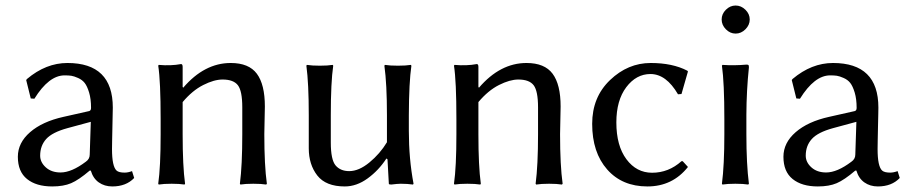

<svg xmlns="http://www.w3.org/2000/svg" viewBox="-20 -668 3304 698"><path d="M310.1 -225.1 225.1 -202.1Q169.9 -187 147.9 -162.6Q126 -138.2 126 -102.1Q126 -78.1 146.5 -59.6Q167 -41 200.2 -41Q240.2 -41 292 -80.1Q306.2 -89.8 306.2 -106ZM310.1 -47.9H306.2Q266.1 -13.7 238.5 -2Q210.9 9.8 169.9 9.8Q111.8 9.8 78.4 -17.1Q44.9 -43.9 44.9 -98.1Q44.9 -148.9 89.4 -187.5Q133.8 -226.1 210.9 -243.2L304.2 -264.2Q311 -266.1 311 -275.9Q311 -308.1 304 -331.5Q296.9 -355 287.8 -366.5Q278.8 -377.9 263.9 -384.5Q249 -391.1 239 -392.6Q229 -394 214.8 -394Q157.7 -394 105 -309.1L91.8 -310.1L75.2 -377L78.1 -380.9Q147 -439 225.1 -439Q390.1 -439 390.1 -276.9Q390.1 -273.4 389.6 -252.7Q389.2 -231.9 388.7 -208.3Q388.2 -184.6 387.7 -160.2Q387.2 -135.7 387.2 -126Q387.2 -63 403.8 -47.9Q412.1 -40.5 433.1 -40.5Q445.3 -40.5 460 -45.9L467.8 -21Q438.5 9.8 388.2 9.8Q359.9 9.8 339.1 -4.9Q318.4 -19.5 310.1 -47.9Z M940.9 -180.2Q940.9 -66.4 950.2 0L947.8 2.9Q929.7 0 900.9 0Q872.1 0 854 2.9L852.1 0Q860.8 -66.9 860.8 -180.2V-277.8Q860.8 -336.9 845 -357.9Q829.1 -378.9 789.1 -378.9Q758.3 -378.9 718.8 -358.9Q679.2 -338.9 644 -296.9V-180.2Q644 -64 652.8 0L650.9 2.9Q632.8 0 604 0Q575.2 0 557.1 2.9L555.2 0Q564 -61 564 -180.2V-234.9Q564 -373 555.2 -429.2L557.1 -432.1Q601.1 -428.2 638.2 -435.1Q644 -435.1 644 -424.8V-352.1L646 -349.1Q723.1 -439 818.8 -439Q884.8 -439 913.8 -399.9Q942.9 -360.8 942.9 -280.8Q942.9 -264.6 941.9 -230.5Q940.9 -196.3 940.9 -180.2Z M1384.8 -91.8Q1356.9 -48.8 1316.7 -19.5Q1276.4 9.8 1233.4 9.8Q1164.6 9.8 1133.5 -30Q1102.5 -69.8 1102.5 -128.9V-249Q1102.5 -365.2 1093.8 -429.2L1095.7 -432.1Q1113.8 -429.2 1142.6 -429.2Q1171.4 -429.2 1189.5 -432.1L1191.4 -429.2Q1182.6 -369.1 1182.6 -249V-149.9Q1182.6 -86.9 1200.2 -66.4Q1217.8 -45.9 1249.5 -45.9Q1284.7 -45.9 1323 -77.4Q1361.3 -108.9 1386.7 -150.9V-249Q1386.7 -362.8 1377.4 -429.2L1379.4 -432.1Q1397.5 -429.2 1426.5 -429.2Q1455.6 -429.2 1473.6 -432.1L1475.6 -429.2Q1466.8 -369.1 1466.3 -249V-191.9Q1466.3 -90.8 1483.4 0L1481.4 2.9Q1461.4 0 1437 0Q1425.3 0 1402.3 2.9Q1393.6 2.9 1393.6 0L1388.7 -88.9Z M2016.1 -180.2Q2016.1 -66.4 2025.4 0L2022.9 2.9Q2004.9 0 1976.1 0Q1947.3 0 1929.2 2.9L1927.2 0Q1936 -66.9 1936 -180.2V-277.8Q1936 -336.9 1920.2 -357.9Q1904.3 -378.9 1864.3 -378.9Q1833.5 -378.9 1793.9 -358.9Q1754.4 -338.9 1719.2 -296.9V-180.2Q1719.2 -64 1728 0L1726.1 2.9Q1708 0 1679.2 0Q1650.4 0 1632.3 2.9L1630.4 0Q1639.2 -61 1639.2 -180.2V-234.9Q1639.2 -373 1630.4 -429.2L1632.3 -432.1Q1676.3 -428.2 1713.4 -435.1Q1719.2 -435.1 1719.2 -424.8V-352.1L1721.2 -349.1Q1798.3 -439 1894 -439Q1960 -439 1989 -399.9Q2018.1 -360.8 2018.1 -280.8Q2018.1 -264.6 2017.1 -230.5Q2016.1 -196.3 2016.1 -180.2Z M2344.7 -398.9Q2293 -398.9 2256.8 -351.1Q2220.7 -303.2 2220.7 -223.1Q2220.7 -138.2 2257.3 -89.1Q2293.9 -40 2350.6 -40Q2410.6 -40 2457.5 -82H2461.9L2481 -61Q2424.8 9.8 2333.5 9.8Q2241.7 9.8 2187.3 -52Q2132.8 -113.8 2132.8 -217.8Q2132.8 -314.9 2197.8 -377Q2262.7 -439 2345.7 -439Q2424.8 -439 2478.5 -411.1L2481 -408.2L2457.5 -326.2L2444.8 -325.2Q2401.9 -398.9 2344.7 -398.9Z M2618.9 -561.5Q2603.5 -577.1 2603.5 -597.2Q2603.5 -617.2 2618.9 -632.6Q2634.3 -647.9 2654.3 -647.9Q2674.3 -647.9 2689.9 -632.6Q2705.6 -617.2 2705.6 -597.2Q2705.6 -577.1 2689.9 -561.5Q2674.3 -545.9 2654.3 -545.9Q2634.3 -545.9 2618.9 -561.5ZM2613.3 -234.9Q2613.3 -367.7 2604.5 -429.2L2606.4 -432.1Q2649.4 -429.2 2693.4 -433.1Q2699.2 -433.1 2700.9 -431.6Q2702.6 -430.2 2702.6 -422.9Q2693.8 -338.9 2693.4 -251V-180.2Q2693.4 -71.3 2702.6 0L2700.2 2.9Q2682.1 0 2653.3 0Q2624.5 0 2606.4 2.9L2604.5 0Q2613.3 -66.9 2613.3 -180.2Z M3093.3 -225.1 3008.3 -202.1Q2953.1 -187 2931.2 -162.6Q2909.2 -138.2 2909.2 -102.1Q2909.2 -78.1 2929.7 -59.6Q2950.2 -41 2983.4 -41Q3023.4 -41 3075.2 -80.1Q3089.4 -89.8 3089.4 -106ZM3093.3 -47.9H3089.4Q3049.3 -13.7 3021.7 -2Q2994.1 9.8 2953.1 9.8Q2895 9.8 2861.6 -17.1Q2828.1 -43.9 2828.1 -98.1Q2828.1 -148.9 2872.6 -187.5Q2917 -226.1 2994.1 -243.2L3087.4 -264.2Q3094.2 -266.1 3094.2 -275.9Q3094.2 -308.1 3087.2 -331.5Q3080.1 -355 3071 -366.5Q3062 -377.9 3047.1 -384.5Q3032.2 -391.1 3022.2 -392.6Q3012.2 -394 2998 -394Q2940.9 -394 2888.2 -309.1L2875 -310.1L2858.4 -377L2861.3 -380.9Q2930.2 -439 3008.3 -439Q3173.3 -439 3173.3 -276.9Q3173.3 -273.4 3172.9 -252.7Q3172.4 -231.9 3171.9 -208.3Q3171.4 -184.6 3170.9 -160.2Q3170.4 -135.7 3170.4 -126Q3170.4 -63 3187 -47.9Q3195.3 -40.5 3216.3 -40.5Q3228.5 -40.5 3243.2 -45.9L3251 -21Q3221.7 9.8 3171.4 9.8Q3143.1 9.8 3122.3 -4.9Q3101.6 -19.5 3093.3 -47.9Z"/></svg>

Font: Biolilbert
Style: Regular
Weight: 400
Designer: Philipp H. Poll
Foundry: Philipp H. Poll
Version: Version 1.1.0